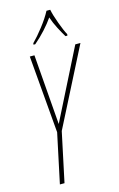

<svg xmlns="http://www.w3.org/2000/svg" viewBox="-139 -987 646 1044"><g transform="rotate(-15 184.5 -465.5)"><path d="M62 0 121 -278 84 -714H110L141 -319L340 -714H369L147 -278L88 0ZM120 -771H130Q163 -799 192 -831Q221 -863 241 -892Q252 -859 269 -826.5Q286 -794 300 -771H311L312 -779Q299 -802 281 -851Q263 -900 257 -931H236Q216 -893 182.5 -850Q149 -807 121 -779Z"/></g></svg>

Font: Noto Sans Display Condensed Thin
Style: Italic
Weight: 250
Width: 3
Italic angle: -12°
Designer: Monotype Design Team
Foundry: Monotype Imaging Inc.
Version: Version 1.900